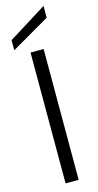

<svg xmlns="http://www.w3.org/2000/svg" viewBox="-139 -953 507 991"><g transform="rotate(-15 114.5 -457.0)"><path d="M150 -699V0H80V-699ZM207 -851 2 -732V-786L207 -914Z"/></g></svg>

Font: Poppins-Tabular Light
Style: Regular
Weight: 300
Designer: Ninad Kale (Devanagari), Jonny Pinhorn (Latin)
Foundry: Indian Type Foundry
Version: Version 4.004